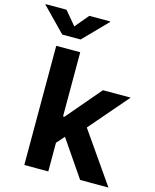

<svg xmlns="http://www.w3.org/2000/svg" viewBox="-197 -1040 914 1132"><g transform="rotate(15 259.5 -474.5)"><path d="M195.3 -159.9V-336H217.4L396 -545.9H565.3L329.4 -272.1H294.9ZM62.4 0V-727.5H208.8V0ZM403.1 0 239.5 -239.4 337.3 -343.3 575.8 0ZM65.8 -948.7 135.6 -865.6 204.9 -948.7H332.7V-945.1L191.6 -800.8H79.4L-61.5 -945.1V-948.7Z"/></g></svg>

Font: Inter Variable LoSnoCo
Style: Regular
Weight: 400
Designer: Rasmus Andersson
Foundry: rsms
Version: Version 4.000;git-a52131595; featfreeze: case,dlig,ss01,ss02